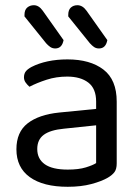

<svg xmlns="http://www.w3.org/2000/svg" viewBox="-20 -703 539 737"><path d="M242 -640V-646Q242 -665 252 -674Q262 -683 277 -683Q297 -683 312 -662L392 -549Q386 -517 360 -517Q349 -517 341 -522.5Q333 -528 325 -537ZM74 -640V-646Q74 -665 84.5 -674Q95 -683 110 -683Q129 -683 144 -662L224 -549Q218 -517 192 -517Q181 -517 172.5 -523Q164 -529 157 -537ZM240 -52Q282 -52 309.5 -60.5Q337 -69 349 -77V-222L225 -209Q173 -204 148 -185.5Q123 -167 123 -131Q123 -93 152 -72.5Q181 -52 240 -52ZM239 -475Q326 -475 377 -436Q428 -397 428 -313V-76Q428 -54 419.5 -42.5Q411 -31 394 -21Q370 -7 330.5 3.5Q291 14 240 14Q146 14 94.5 -23Q43 -60 43 -130Q43 -196 86 -229.5Q129 -263 207 -271L349 -285V-313Q349 -363 319 -386Q289 -409 238 -409Q196 -409 159 -397Q122 -385 93 -370Q85 -377 78.5 -386Q72 -395 72 -406Q72 -420 79 -429Q86 -438 101 -446Q128 -460 163 -467.5Q198 -475 239 -475Z"/></svg>

Font: Baloo Da 2
Style: Regular
Weight: 400
Designer: Noopur Datye, Sulekha Rajkumar and Ek Type
Foundry: Ek Type
Version: Version 1.640;hotconv 1.0.111;makeotfexe 2.5.65597; ttfautoh